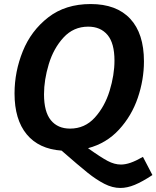

<svg xmlns="http://www.w3.org/2000/svg" viewBox="-20 -736 775 951"><path d="M735 131Q685 164 647.5 179.5Q610 195 576 195Q537 195 497 174.5Q457 154 414.5 120Q372 86 285 10Q172 2 112 -71Q52 -144 52 -273Q52 -381 93 -482.5Q134 -584 219 -650Q304 -716 429 -716Q557 -716 625 -643Q693 -570 693 -432Q693 -341 662.5 -251.5Q632 -162 569.5 -94Q507 -26 416 -2Q479 43 513 61Q547 79 579 79Q601 79 627 70Q653 61 688 41ZM327 -99Q400 -99 449.5 -153.5Q499 -208 523 -286.5Q547 -365 547 -436Q547 -522 512.5 -563Q478 -604 417 -604Q344 -604 294.5 -550Q245 -496 221.5 -418Q198 -340 198 -269Q198 -182 232 -140.5Q266 -99 327 -99Z"/></svg>

Font: Bitter Pro
Style: Bold Italic
Weight: 700
Italic angle: -9°
Designer: Sol Matas, and Bitter project Authors
Foundry: Sol Matas
Version: Version 1.010